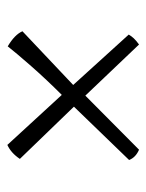

<svg xmlns="http://www.w3.org/2000/svg" viewBox="42 -556 398 522"><g transform="rotate(-90 241.0 -295.0)"><path d="M95 -116Q74 -125 67 -143L212 -293L70 -440Q78 -452 87.5 -460.5Q97 -469 108 -474L244 -326Q286 -368 322 -409Q358 -450 376 -473Q408 -454 417 -433L271 -295L408 -144Q404 -137 398 -130.5Q392 -124 381 -116L242 -262Z"/></g></svg>

Font: Texturina 72pt ExtraLight
Style: Regular
Weight: 200
Designer: Guillermo Torres Carreño
Foundry: Omnibus-Type
Version: Version 1.002; ttfautohint (v1.8.3)